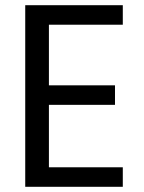

<svg xmlns="http://www.w3.org/2000/svg" viewBox="-20 -718 553 738"><path d="M452 -623H168V-390H422V-315H168V-75H452V0H77V-698H452Z"/></svg>

Font: Poppins
Style: Regular
Weight: 400
Designer: Ninad Kale (Devanagari), Jonny Pinhorn (Latin)
Foundry: Indian Type Foundry
Version: Version 3.002 2017